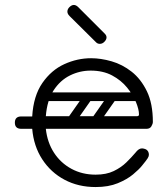

<svg xmlns="http://www.w3.org/2000/svg" viewBox="-20 -745 677 775"><path d="M366 10Q296 10 240.5 -19.5Q185 -49 150.5 -102Q116 -155 110 -225H66Q40 -225 40 -250Q40 -275 66 -275H110Q115 -358 151 -410Q187 -462 239.5 -486Q292 -510 348 -510Q387 -510 430.5 -497.5Q474 -485 511.5 -455.5Q549 -426 573 -376.5Q597 -327 597 -253Q597 -245 591 -235Q585 -225 571 -225H165Q171 -170 198 -128.5Q225 -87 268.5 -63.5Q312 -40 366 -40Q409 -40 439 -54.5Q469 -69 490 -89.5Q511 -110 527 -129Q533 -137 539.5 -141.5Q546 -146 553 -146Q557 -146 562.5 -144.5Q568 -143 571 -141Q581 -134 581 -120Q581 -114 576 -106Q571 -98 553 -76Q541 -61 517 -41Q493 -21 455.5 -5.5Q418 10 366 10ZM165 -276H533Q541 -276 541 -283Q541 -303 529 -332.5Q517 -362 493 -391.5Q469 -421 432.5 -440.5Q396 -460 346 -460Q302 -460 262.5 -440.5Q223 -421 196.5 -380.5Q170 -340 165 -276ZM451 -372H554V-337H451ZM345 -366Q358 -356 349 -343L283 -249Q274 -235 258 -246Q245 -256 254 -269L320 -363Q324 -368 331 -369.5Q338 -371 345 -366ZM443 -366Q456 -356 447 -343L381 -249Q372 -235 356 -246Q343 -256 352 -269L418 -363Q422 -368 429 -369.5Q436 -371 443 -366ZM147 -259Q147 -276 164 -276H496Q513 -276 513 -259Q513 -241 497 -241H165Q147 -241 147 -259ZM147 -355Q147 -372 164 -372H496Q513 -372 513 -355Q513 -337 497 -337H165Q147 -337 147 -355ZM368 -574 261 -680Q252 -689 252 -698Q252 -708 260 -716Q269 -725 278 -725Q287 -725 296 -716L403 -609Q410 -602 410 -594Q410 -585 401 -576Q393 -568 383 -568Q374 -568 368 -574Z"/></svg>

Font: Agu Display Uzo
Style: Regular
Weight: 400
Version: Version 1.103